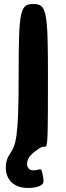

<svg xmlns="http://www.w3.org/2000/svg" viewBox="-20 -731 331 957"><path d="M9 104C9 170 55 206 120 206C138 206 153 204 166 200C199 190 200 181 194 147C188 112 186 110 169 115C163 117 156 118 147 118C126 118 115 106 115 86C115 69 122 54 135 41C141 34 149 27 158 21C186 0 191 0 205 0C218 0 219 -33 219 -356C219 -678 212 -711 146 -711C80 -711 73 -679 73 -358C73 -36 59 -8 28 38C16 56 9 77 9 104Z"/></svg>

Font: Asimov Print
Style: A
Weight: 500
Designer: Google
Version: Version 2.000980: 2014